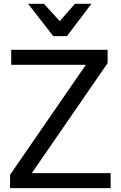

<svg xmlns="http://www.w3.org/2000/svg" viewBox="-20 -967 621 987"><path d="M31.7 0H548.8V-77.1H143.6L533.2 -642.6V-710.9H37.6V-633.8H421.4L31.7 -68.4ZM253.9 -781.2H324.2L449.7 -947.3H365.2L287.1 -858.4L206.1 -947.3H124.5Z"/></svg>

Font: Roboto Flex
Style: Regular
Weight: 400
Designer: Berlow after Robertson
Foundry: Google
Version: Version 3.200;gftools[0.9.32]